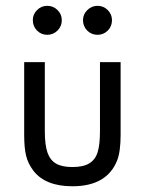

<svg xmlns="http://www.w3.org/2000/svg" viewBox="-20 -630 499 663"><path d="M134.8 -415.5V-176.3Q134.8 -129.4 144 -103Q153.3 -76.7 173.8 -64.9Q194.3 -53.2 230 -53.2Q268.1 -53.2 288.8 -66.2Q309.6 -79.1 317.4 -105.2Q325.2 -131.3 325.2 -176.3V-415.5H396.5V-165Q396.5 -106.9 384.8 -76.7Q349.6 13.2 230 13.2Q137.2 13.2 95.7 -40Q76.7 -64.9 70.1 -92.3Q63.5 -119.6 63.5 -165V-415.5ZM107.9 -595.2Q122.6 -609.9 143.1 -609.9Q164.1 -609.9 178.7 -595.2Q193.4 -580.6 193.4 -560.1Q193.4 -539.1 178.5 -524.4Q163.6 -509.8 143.1 -509.8Q122.6 -509.8 107.9 -524.4Q93.3 -539.1 93.3 -560.5Q93.3 -580.6 107.9 -595.2ZM266.6 -560.5Q266.6 -580.6 281.5 -595.2Q296.4 -609.9 316.9 -609.9Q337.4 -609.9 352.1 -595.2Q366.7 -580.6 366.7 -560.1Q366.7 -539.1 352.1 -524.4Q337.4 -509.8 316.9 -509.8Q295.9 -509.8 281.2 -524.4Q266.6 -539.1 266.6 -560.5Z"/></svg>

Font: NMS Futura Pro Book
Style: Regular
Weight: 400
Designer: Blend3rman
Version: Version 0.1